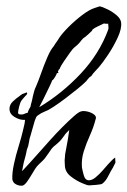

<svg xmlns="http://www.w3.org/2000/svg" viewBox="-20 -558 403 607"><path d="M51 29Q41 30 31 25Q21 20 19 9Q18 -11 24 -39Q30 -67 39 -96Q48 -125 53 -147Q59 -170 59 -179H55Q41 -179 25.5 -188.5Q10 -198 10 -214Q10 -227 20.5 -237Q31 -247 40 -253Q43 -255 46.5 -258Q50 -261 54 -262L65 -266L66 -262Q66 -260 57 -251L51 -244Q48 -241 48 -240Q44 -235 40.5 -221Q37 -207 37 -201Q38 -197 41.5 -196.5Q45 -196 49 -196Q53 -196 58 -198.5Q63 -201 67 -201Q69 -207 71 -211L77 -222V-225Q79 -232 81 -239.5Q83 -247 84 -254Q86 -262 88 -269.5Q90 -277 94 -285Q101 -301 110 -326.5Q119 -352 129.5 -376.5Q140 -401 150 -412Q154 -419 158.5 -425Q163 -431 167 -438Q177 -453 197 -473Q217 -493 240 -510.5Q263 -528 280 -533L295 -538Q305 -536 321 -528Q337 -520 349.5 -509Q362 -498 363 -486Q365 -467 352 -439Q339 -411 322 -385.5Q305 -360 293 -346Q287 -339 280.5 -332.5Q274 -326 269 -318Q262 -314 257.5 -307.5Q253 -301 247 -296Q241 -290 224.5 -276.5Q208 -263 187.5 -247.5Q167 -232 149.5 -220.5Q132 -209 125 -207Q121 -205 117.5 -203.5Q114 -202 110 -200Q105 -197 98 -192Q94 -189 90 -176.5Q86 -164 82.5 -150.5Q79 -137 77 -131Q73 -120 71.5 -108Q70 -96 65 -85L63 -75Q61 -65 58 -55Q55 -45 53 -34L50 -18V-17L74 -43Q83 -53 100 -72Q117 -91 137 -113.5Q157 -136 177.5 -156.5Q198 -177 214 -191Q230 -205 237 -206Q239 -206 240 -206.5Q241 -207 242 -207Q259 -207 273 -199Q287 -191 282 -180Q276 -156 264.5 -130.5Q253 -105 245 -80Q237 -55 239 -29Q240 -22 244.5 -5Q249 12 261 12Q271 12 282.5 2.5Q294 -7 304.5 -19Q315 -31 322 -39Q327 -44 332 -49.5Q337 -55 344 -60L345 -44Q343 -40 341 -36Q339 -32 337 -28Q330 -17 322 -1Q314 15 303 23Q300 25 284 26.5Q268 28 263 28Q257 28 252.5 26Q248 24 242 22Q222 14 203.5 -0.5Q185 -15 185 -37Q185 -42 184.5 -47Q184 -52 185 -58Q185 -70 189 -87Q192 -102 194.5 -117Q197 -132 199 -147L198 -146Q194 -142 190 -138Q186 -134 183 -129Q177 -121 173.5 -116.5Q170 -112 162 -105L155 -99Q148 -94 143 -87.5Q138 -81 133 -73Q129 -68 125.5 -62.5Q122 -57 117 -52Q110 -45 103 -38.5Q96 -32 91 -24Q87 -18 80 -6Q73 6 65.5 16.5Q58 27 51 29ZM104 -219Q177 -263 235.5 -325.5Q294 -388 322 -464Q323 -467 323 -471Q323 -474 322.5 -476.5Q322 -479 322 -483Q322 -483 317 -483Q316 -483 313.5 -483Q311 -483 309 -484Q301 -480 290 -475Q279 -470 273 -465L271 -462V-461Q269 -459 269 -459Q264 -454 259 -449.5Q254 -445 249 -441Q242 -437 236 -429L233 -425Q229 -420 224 -415.5Q219 -411 214 -407Q211 -405 201.5 -392Q192 -379 183 -365.5Q174 -352 171 -346Q170 -343 169 -341Q168 -339 165 -337Q165 -333 163 -332L165 -327H160Q159 -323 154 -314.5Q149 -306 145 -304Q144 -300 135.5 -282.5Q127 -265 118 -246.5Q109 -228 104 -219Z"/></svg>

Font: Qwitcher Grypen
Style: Bold
Weight: 700
Designer: Robert E. Leuschke
Foundry: Robert E. Leuschke
Version: Version 1.100; ttfautohint (v1.8.3)